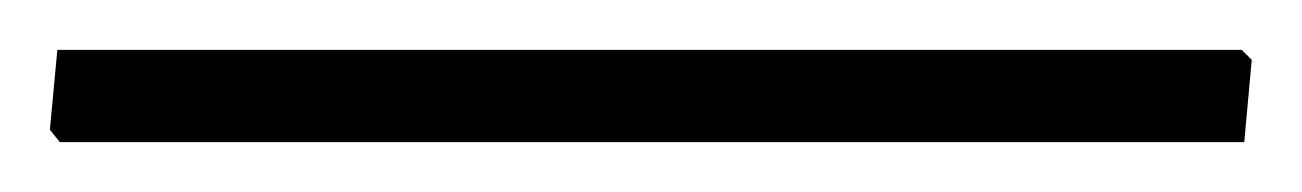

<svg xmlns="http://www.w3.org/2000/svg" viewBox="-35 67 522 77"><path d="M-11 124 -15 119 -12 87H463L467 91L464 124Z"/></svg>

Font: t
Style: Regular
Weight: 300
Designer: Juan Pablo del Peral
Foundry: Huerta Tipografica
Version: Version 2.004; ttfautohint (v1.8.1)